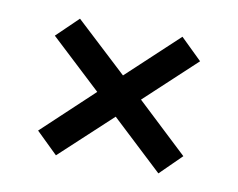

<svg xmlns="http://www.w3.org/2000/svg" viewBox="-46 -589 515 415"><g transform="rotate(10 211.5 -381.0)"><path d="M99.1 -231.5 51.9 -277.5 163.3 -382 51.9 -485.8 99.1 -531.4 211.9 -426.7 324 -531.4 370.7 -485.8 259.3 -382 370.7 -277.5 324 -231.5 211.9 -336.2Z"/></g></svg>

Font: Big Shoulders Thin
Style: Regular
Weight: 100
Version: Version 2.002